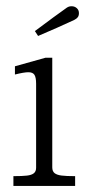

<svg xmlns="http://www.w3.org/2000/svg" viewBox="-20 -610 290 630"><path d="M98.5 -59.5V-335Q98.5 -356 93 -364.5Q87.5 -373 73.2 -373Q59 -373 29 -365.5V-392.5L129 -420.5H151.5V-61Q151.5 -48 159 -42Q166.5 -36 181.8 -34Q197 -32 226.5 -32V0H24V-32Q53 -32 68.2 -33.8Q83.5 -35.5 91 -41.5Q98.5 -47.5 98.5 -59.5ZM199.5 -585Q203.5 -587.5 207 -588.5Q210.5 -589.5 215 -589.5Q225 -589.5 232 -583.2Q239 -577 239 -567Q239 -558.5 235.2 -553.5Q231.5 -548.5 223.5 -544.5Q202.5 -534.5 166.2 -518.5Q130 -502.5 105 -492L94.5 -508Q115.5 -524 154.8 -552.8Q194 -581.5 199.5 -585Z"/></svg>

Font: Didactic
Style: Regular
Weight: 400
Designer: Tyler Finck
Foundry: Etcetera Type Co
Version: Version 3.007;FEAKit 1.0